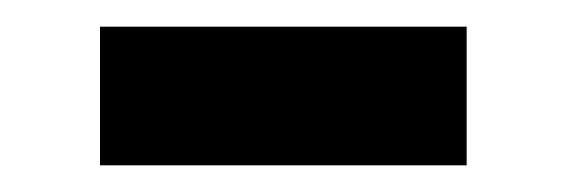

<svg xmlns="http://www.w3.org/2000/svg" viewBox="-20 -350 425 144"><path d="M55 -330H330V-226H55Z"/></svg>

Font: Montserrat Alternates SemiBold
Style: Regular
Weight: 600
Designer: Julieta Ulanovsky
Foundry: Julieta Ulanovsky
Version: Version 7.200